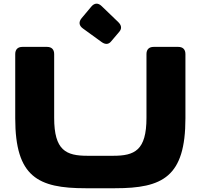

<svg xmlns="http://www.w3.org/2000/svg" viewBox="-20 -1004 1087 1040"><path d="M443.4 15.6H603.5C861.3 15.6 984.4 -45.9 984.4 -363.3V-710.9C984.4 -736.3 970.7 -750 945.3 -750H812.5C787.1 -750 773.4 -736.3 773.4 -710.9V-365.7C773.4 -189 709 -160.2 593.3 -160.2H453.6C337.9 -160.2 273.4 -189 273.4 -365.7V-710.9C273.4 -736.3 259.8 -750 234.4 -750H101.6C76.2 -750 62.5 -736.3 62.5 -710.9V-363.3C62.5 -45.9 185.5 15.6 443.4 15.6ZM620.6 -884.3 530.3 -971.2C511.7 -989.3 491.7 -988.3 475.1 -968.8L421.9 -905.3C405.3 -885.3 407.7 -865.2 428.7 -850.1L530.3 -776.4C549.8 -762.2 567.9 -762.7 581.5 -779.3L627 -833C640.6 -849.6 638.2 -867.2 620.6 -884.3Z"/></svg>

Font: Gyrotrope Black
Style: Regular
Weight: 900
Designer: David Moles
Version: Version 1.003;Glyphs 3.3.1 (3343)